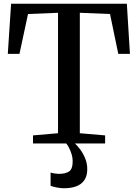

<svg xmlns="http://www.w3.org/2000/svg" viewBox="-20 -763 732 1021"><path d="M288.5 -54.5V-695L129 -688.5L83.5 -476.5H21.5L39 -743H654.5L671 -476.5H609L565 -688.5L404.5 -695V-54.5L539 -43V0H155.5V-43ZM320 238Q302 238 282 234Q262 230 249 225V154.5Q259.5 158 272.8 159.8Q286 161.5 293.5 161.5Q327.5 161.5 347 149Q366.5 136.5 366.5 94Q366.5 75 360.5 56Q354.5 37 346.5 22Q338.5 7 332.5 0H361H378.5Q389.5 9.5 405.2 30Q421 50.5 432.8 78.8Q444.5 107 444 138.5Q443.5 173.5 428.2 195.5Q413 217.5 385.5 227.8Q358 238 320 238Z"/></svg>

Font: Merriweather 48pt Medium
Style: Regular
Weight: 500
Version: Version 2.100